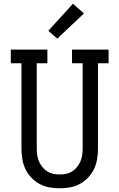

<svg xmlns="http://www.w3.org/2000/svg" viewBox="-20 -1001 640 1029"><path d="M300 8Q272 8 244 3Q216 -2 191.5 -15.5Q167 -29 147.5 -49.5Q128 -70 116 -95.5Q104 -121 99.5 -149Q95 -177 95 -205V-662H38V-735H234V-662H177V-205Q177 -187 179.5 -169.5Q182 -152 189 -136Q196 -120 207 -106Q218 -92 233 -82.5Q248 -73 265 -69.5Q282 -66 300 -66Q318 -66 335 -69.5Q352 -73 367 -82.5Q382 -92 393 -106Q404 -120 411 -136Q418 -152 420.5 -169.5Q423 -187 423 -205V-662H366V-735H562V-662H505V-205Q505 -177 500.5 -149Q496 -121 484 -95.5Q472 -70 452.5 -49.5Q433 -29 408.5 -15.5Q384 -2 356 3Q328 8 300 8ZM287 -794 239 -836 371 -981 430 -929Z"/></svg>

Font: Iosevka Plex Etoile
Style: Regular
Weight: 400
Designer: Belleve Invis
Foundry: Belleve Invis
Version: Version 25.1.1; ttfautohint (v1.8.4)